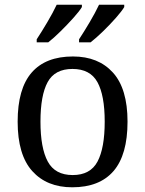

<svg xmlns="http://www.w3.org/2000/svg" viewBox="-20 -786 617 816"><path d="M287 10Q179 10 117 -59Q55 -128 55 -269Q55 -409 114.5 -477.5Q174 -546 290 -546Q398 -546 460 -477.5Q522 -409 522 -269Q522 -128 462.5 -59Q403 10 287 10ZM289 -42Q364 -42 394.5 -99.5Q425 -157 425 -269Q425 -381 394 -437Q363 -493 288 -493Q213 -493 182.5 -437Q152 -381 152 -269Q152 -157 183 -99.5Q214 -42 289 -42ZM316 -619Q337 -651 361 -691.5Q385 -732 401 -766H508V-756Q498 -739 472.5 -710Q447 -681 417.5 -652.5Q388 -624 365 -606H316ZM136 -619Q157 -651 181 -691.5Q205 -732 221 -766H328V-756Q318 -739 292 -710Q266 -681 237 -652.5Q208 -624 185 -606H136Z"/></svg>

Font: Noto Serif Vithkuqi
Style: Regular
Weight: 400
Version: Version 1.005